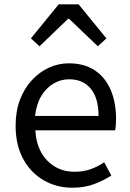

<svg xmlns="http://www.w3.org/2000/svg" viewBox="-20 -847 594 880"><path d="M311.7 13.4Q239.5 13.4 180.4 -20.6Q121.3 -54.6 86.4 -118.2Q51.6 -181.9 51.6 -271Q51.6 -337.5 71.6 -390.1Q91.7 -442.7 126.5 -480.1Q161.4 -517.6 205 -537.2Q248.6 -556.8 295.4 -556.8Q364.6 -556.8 412.8 -525.7Q461 -494.5 486.4 -437.1Q511.9 -379.7 511.9 -301.7Q511.9 -287.4 510.9 -274.1Q510 -260.7 507.6 -249.7H141.9Q145 -192.4 168.3 -149.8Q191.7 -107.2 231.1 -83.5Q270.4 -59.8 322.3 -59.8Q361.8 -59.8 394.5 -71.2Q427.1 -82.7 457.5 -103.1L490.3 -42.5Q454.8 -19.4 411 -3Q367.2 13.4 311.7 13.4ZM140.7 -315.5H431.7Q431.7 -397.1 396.2 -440.3Q360.8 -483.6 296.5 -483.6Q258.5 -483.6 225.1 -463.9Q191.7 -444.3 169.2 -406.9Q146.7 -369.6 140.7 -315.5ZM121.7 -671.1 248.9 -827H340.4L467.7 -671.1L428.4 -634.9L296.6 -760.9H292.2L161 -634.9Z"/></svg>

Font: Noto Sans TC Thin
Style: Regular
Weight: 100
Designer: Ryoko NISHIZUKA 西塚涼子 (kana, bopomofo & ideographs); Paul D. Hunt (Latin, Greek & Cyrillic); Sandoll Communications 산돌커뮤니
Foundry: Adobe
Version: Version 2.004-H2;hotconv 1.0.118;makeotfexe 2.5.65603